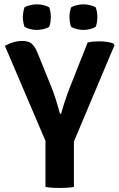

<svg xmlns="http://www.w3.org/2000/svg" viewBox="-20 -884 564 908"><path d="M195 -295H329.5V0Q313 3 294.8 4Q276.5 5 262.5 5Q249.5 5 229.8 4Q210 3 195 0ZM394.5 -683Q408.5 -686.5 422.8 -687.5Q437 -688.5 450 -688.5Q467.5 -688.5 484.8 -686Q502 -683.5 515.5 -679L521.5 -670.5L321 -194.5H205L3 -667.5Q22 -678 43.5 -684.2Q65 -690.5 85.5 -690.5Q114 -690.5 129.5 -677.5Q145 -664.5 157 -635.5L219.5 -481Q231.5 -452 242.8 -417Q254 -382 263.5 -346.5H269Q275.5 -369.5 283.2 -394.2Q291 -419 299.8 -442.8Q308.5 -466.5 316 -485ZM374.5 -742.5Q359.5 -742.5 343.8 -746.2Q328 -750 316.5 -757Q312 -768 310.2 -781Q308.5 -794 308.5 -803Q308.5 -812.5 310.2 -825.2Q312 -838 316.5 -849.5Q328 -856 343.8 -859.8Q359.5 -863.5 374.5 -863.5Q389.5 -863.5 405.2 -859.8Q421 -856 432.5 -849.5Q437 -838 438.8 -825.2Q440.5 -812.5 440.5 -803Q440.5 -794 438.8 -781Q437 -768 432.5 -757Q421 -750 405.2 -746.2Q389.5 -742.5 374.5 -742.5ZM154.5 -742.5Q139.5 -742.5 123.5 -746.2Q107.5 -750 96 -757Q92 -768 90 -781Q88 -794 88 -803Q88 -812.5 90 -825.2Q92 -838 96 -849.5Q107.5 -856 123.5 -859.8Q139.5 -863.5 154.5 -863.5Q169.5 -863.5 185.2 -859.8Q201 -856 212.5 -849.5Q217 -838 218.8 -825.2Q220.5 -812.5 220.5 -803Q220.5 -794 218.8 -781Q217 -768 212.5 -757Q201 -750 185.2 -746.2Q169.5 -742.5 154.5 -742.5Z"/></svg>

Font: Signika SemiBold
Style: Regular
Weight: 600
Designer: Anna Giedry
Foundry: Anna Giedry
Version: Version 2.001